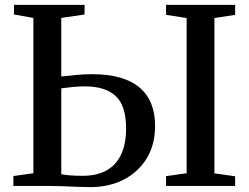

<svg xmlns="http://www.w3.org/2000/svg" viewBox="-20 -763 1020 788"><path d="M351 5Q330 5 299.2 3.8Q268.5 2.5 236 1.2Q203.5 0 175.5 0H35V-40.5L117 -52V-689.5L37.5 -703.5V-743H327V-703.5L231.5 -689.5V-449Q261.5 -452.5 294 -455.5Q326.5 -458.5 358 -458.5Q487 -458.5 551.8 -404.5Q616.5 -350.5 616.5 -246.5Q616.5 -168.5 581.5 -112Q546.5 -55.5 486.5 -25.2Q426.5 5 351 5ZM319.5 -41.5Q378.5 -41.5 418 -64Q457.5 -86.5 477.5 -129.8Q497.5 -173 497.5 -235.5Q497.5 -330 454.5 -369.2Q411.5 -408.5 329 -408.5Q303 -408.5 278.5 -406Q254 -403.5 231.5 -400.5V-48Q244.5 -45 267.8 -43.2Q291 -41.5 319.5 -41.5ZM746 -52V-689L661.5 -702V-743H945V-702L860 -689V-51.5L945 -39.5V0H661.5V-40Z"/></svg>

Font: Merriweather 60pt Medium
Style: Regular
Weight: 500
Version: Version 2.100